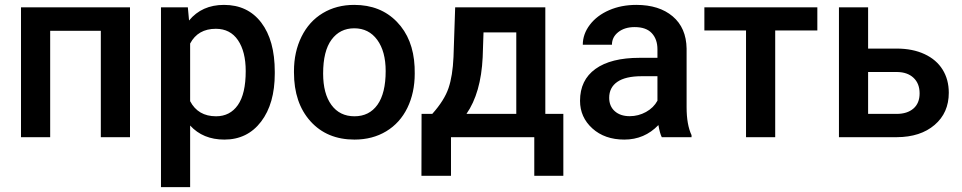

<svg xmlns="http://www.w3.org/2000/svg" viewBox="-20 -558 3914 781"><path d="M508.8 0H390.1V-432.6H184.1V0H65.4V-528.3H508.8Z M634.8 0ZM1097.7 -258.8Q1097.7 -136.2 1042 -63.2Q986.3 9.8 892.6 9.8Q805.7 9.8 753.4 -47.4V203.1H634.8V-528.3H744.1L749 -474.6Q801.3 -538.1 891.1 -538.1Q987.8 -538.1 1042.7 -466.1Q1097.7 -394 1097.7 -266.1ZM979.5 -269Q979.5 -348.1 948 -394.5Q916.5 -440.9 857.9 -440.9Q785.2 -440.9 753.4 -380.9V-146.5Q785.6 -85 858.9 -85Q915.5 -85 947.5 -130.6Q979.5 -176.3 979.5 -269Z M1175.8 0ZM1175.8 -269Q1175.8 -346.7 1206.5 -408.9Q1237.3 -471.2 1293 -504.6Q1348.6 -538.1 1420.9 -538.1Q1527.8 -538.1 1594.5 -469.2Q1661.1 -400.4 1666.5 -286.6L1667 -258.8Q1667 -180.7 1637 -119.1Q1606.9 -57.6 1551 -23.9Q1495.1 9.8 1421.9 9.8Q1310.1 9.8 1242.9 -64.7Q1175.8 -139.2 1175.8 -263.2ZM1294.4 -258.8Q1294.4 -177.2 1328.1 -131.1Q1361.8 -85 1421.9 -85Q1481.9 -85 1515.4 -131.8Q1548.8 -178.7 1548.8 -269Q1548.8 -349.1 1514.4 -396Q1480 -442.9 1420.9 -442.9Q1362.8 -442.9 1328.6 -396.7Q1294.4 -350.6 1294.4 -258.8Z M1738.3 -94.7Q1787.6 -149.9 1804.4 -199.5Q1821.3 -249 1824.7 -326.2L1831.5 -528.3H2198.2V-94.7H2271.5V157.2H2153.3V0H1814.5V157.2H1694.3L1694.8 -94.7ZM1877.4 -94.7H2080.1V-426.3H1946.8L1943.4 -325.2Q1936.5 -179.7 1877.4 -94.7Z M2339.4 0ZM2671.9 0Q2664.1 -15.1 2658.2 -49.3Q2601.6 9.8 2519.5 9.8Q2439.9 9.8 2389.6 -35.6Q2339.4 -81.1 2339.4 -147.9Q2339.4 -232.4 2402.1 -277.6Q2464.8 -322.8 2581.5 -322.8H2654.3V-357.4Q2654.3 -398.4 2631.3 -423.1Q2608.4 -447.8 2561.5 -447.8Q2521 -447.8 2495.1 -427.5Q2469.2 -407.2 2469.2 -376H2350.6Q2350.6 -419.4 2379.4 -457.3Q2408.2 -495.1 2457.8 -516.6Q2507.3 -538.1 2568.4 -538.1Q2661.1 -538.1 2716.3 -491.5Q2771.5 -444.8 2772.9 -360.4V-122.1Q2772.9 -50.8 2793 -8.3V0ZM2541.5 -85.4Q2576.7 -85.4 2607.7 -102.5Q2638.7 -119.6 2654.3 -148.4V-248H2590.3Q2524.4 -248 2491.2 -225.1Q2458 -202.1 2458 -160.2Q2458 -126 2480.7 -105.7Q2503.4 -85.4 2541.5 -85.4Z M3304.7 -434.1H3133.3V0H3014.6V-434.1H2845.2V-528.3H3304.7Z M3511.2 -360.4H3627.4Q3692.4 -360.4 3740.7 -337.9Q3789.1 -315.4 3814.2 -274.9Q3839.4 -234.4 3839.4 -180.7Q3839.4 -99.1 3781.7 -49.8Q3724.1 -0.5 3628.4 0H3392.6V-528.3H3511.2ZM3511.2 -265.1V-94.7H3627Q3670.4 -94.7 3695.6 -116.5Q3720.7 -138.2 3720.7 -178.2Q3720.7 -218.3 3696 -241.5Q3671.4 -264.6 3629.4 -265.1Z"/></svg>

Font: Roboto-o Medium
Style: Regular
Weight: 500
Designer: Google
Version: Version 2.134; 2016; ttfautohint (v1.6)